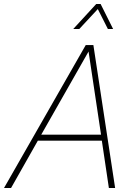

<svg xmlns="http://www.w3.org/2000/svg" viewBox="-52 -934 672 954"><path d="M312 -790H342L434 -889L484 -790H510L448 -914H426ZM-32 0H3L136 -235H454L489 0H520L412 -710H374ZM388 -678 450 -265H153Z"/></svg>

Font: Geist Thin
Style: Italic
Weight: 100
Italic angle: -12°
Designer: Basement.studio, Andrés Briganti, Mateo Zaragoza
Foundry: Basement.studio, Vercel, Andrés Briganti, Guido Ferreyra, Mateo Zaragoza
Version: Version 1.500